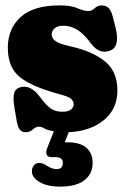

<svg xmlns="http://www.w3.org/2000/svg" viewBox="-20 -478 471 713"><path d="M211.5 -63Q234 -63 243.8 -71.5Q253.5 -80 253.5 -91Q253.5 -101 245.2 -109.8Q237 -118.5 207 -126.5Q128.5 -147.5 85.5 -170.8Q42.5 -194 25.8 -225.2Q9 -256.5 9 -301Q9 -371 56.5 -414.5Q104 -458 202 -458Q244.5 -458 267.8 -447.5Q291 -437 307.5 -437Q321.5 -437 331.8 -447.5Q342 -458 359 -458Q372 -458 382.2 -449.2Q392.5 -440.5 399 -415.5L409 -375.5Q417.5 -343 413.2 -320.5Q409 -298 390 -290.5Q349.5 -274 317.5 -317Q289.5 -354.5 265.2 -368.5Q241 -382.5 216 -382.5Q193.5 -382.5 182.8 -372.8Q172 -363 172 -350.5Q172 -336 185.5 -325.8Q199 -315.5 243 -305.5Q322.5 -288 369.2 -250.5Q416 -213 416 -142.5Q416 -73 365.5 -31.8Q315 9.5 235 13L220.5 50.5Q226 50.5 232 50.5Q276.5 50.5 300.2 70.2Q324 90 324 127.5Q324 167.5 293.5 191.2Q263 215 204.5 215Q154.5 215 126.5 197.8Q98.5 180.5 98.5 159Q98.5 144.5 106 135.8Q113.5 127 125.5 127Q134.5 127 141.8 130.5Q149 134 156.5 139Q174.5 150 190.5 150Q213.5 150 213.5 126.5Q213.5 105.5 185 105.5H172Q157 105.5 153.2 96Q149.5 86.5 155.5 71.5L180 9.5Q155.5 5.5 144.8 -1Q134 -7.5 125 -7.5Q112.5 -7.5 102 2.8Q91.5 13 75.5 13Q62 13 54.2 4.2Q46.5 -4.5 42.5 -26.5L33.5 -79Q28 -112.5 32.2 -131Q36.5 -149.5 57.5 -154.5Q94.5 -163.5 128 -118.5Q152.5 -85.5 169.8 -74.2Q187 -63 211.5 -63Z"/></svg>

Font: Fraunces 144pt SuperSoft Black
Style: Regular
Weight: 900
Version: Version 1.000;[b76b70a41]